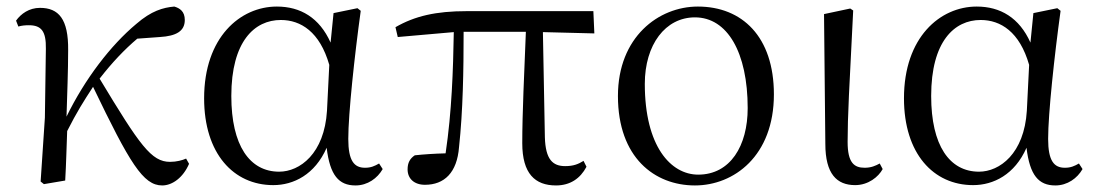

<svg xmlns="http://www.w3.org/2000/svg" viewBox="-20 -551 3345 586"><path d="M475 15C506 15 539 -9 557 -51L548 -67C537 -62 519 -57 499 -57C442 -57 407 -107 284 -311C322 -360 360 -400 399 -433L468 -438C518 -441 544 -456 544 -490C544 -516 529 -526 512 -531C478 -528 442 -518 396 -478C318 -413 239 -310 183 -195C185 -264 188 -334 188 -398C189 -493 159 -527 102 -527C69 -527 44 -509 29 -488L36 -470C46 -473 57 -474 68 -474C106 -474 121 -456 120 -402L117 -192L104 3L114 11L179 0C182 -51 183 -100 185 -151C215 -210 234 -240 264 -286C376 -53 417 15 475 15Z M814 14C876 14 941 -18 977 -100C987 -16 1014 15 1065 15C1102 15 1132 -7 1148 -35L1137 -52C1123 -44 1112 -39 1094 -39C1061 -39 1043 -60 1043 -127C1043 -204 1062 -380 1081 -518L1071 -526L998 -511L989 -421C955 -497 897 -531 825 -531C713 -531 603 -437 603 -251C603 -82 693 14 814 14ZM985 -353 978 -213C970 -82 895 -27 832 -27C742 -27 686 -107 686 -258C686 -425 757 -490 837 -490C898 -490 956 -454 985 -353Z M1677 15C1720 15 1751 -6 1770 -42L1761 -60C1745 -50 1730 -44 1705 -44C1667 -44 1645 -64 1643 -132L1637 -453L1794 -449L1791 -517H1405C1310 -517 1246 -502 1187 -468L1194 -438L1365 -453C1363 -337 1359 -211 1340 -83C1304 -82 1274 -80 1246 -77C1231 -67 1224 -54 1224 -34C1224 -6 1244 13 1277 13C1336 13 1375 -24 1381 -102C1393 -212 1395 -337 1395 -454H1585C1580 -328 1574 -205 1574 -114C1574 -21 1613 15 1677 15Z M2101 15C2220 15 2342 -75 2342 -263C2342 -439 2245 -531 2110 -531C1990 -531 1866 -438 1866 -258C1866 -70 1978 15 2101 15ZM2111 -18C2027 -18 1948 -105 1948 -295C1948 -415 2011 -498 2101 -498C2200 -498 2262 -391 2262 -221C2262 -106 2209 -18 2111 -18Z M2590 14C2630 14 2661 -11 2674 -35L2665 -52C2652 -45 2639 -39 2619 -39C2587 -39 2567 -54 2567 -118C2567 -196 2572 -283 2584 -519L2575 -525L2495 -508L2499 -112C2499 -20 2534 14 2590 14Z M2950 14C3012 14 3077 -18 3113 -100C3123 -16 3150 15 3201 15C3238 15 3268 -7 3284 -35L3273 -52C3259 -44 3248 -39 3230 -39C3197 -39 3179 -60 3179 -127C3179 -204 3198 -380 3217 -518L3207 -526L3134 -511L3125 -421C3091 -497 3033 -531 2961 -531C2849 -531 2739 -437 2739 -251C2739 -82 2829 14 2950 14ZM3121 -353 3114 -213C3106 -82 3031 -27 2968 -27C2878 -27 2822 -107 2822 -258C2822 -425 2893 -490 2973 -490C3034 -490 3092 -454 3121 -353Z"/></svg>

Font: Source Han Serif KR
Style: Regular
Weight: 400
Designer: Ryoko NISHIZUKA 西塚涼子 (kana & ideographs); Frank Grießhammer (Latin, Greek & Cyrillic); Wenlong ZHANG 张文龙 (bopomofo); San
Foundry: Adobe
Version: Version 2.001;hotconv 1.1.0;makeotfexe 2.6.0